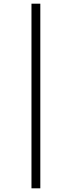

<svg xmlns="http://www.w3.org/2000/svg" viewBox="-20 -783 395 1043"><path d="M151 240V-763H199V240Z"/></svg>

Font: Noto Sans ExtraCondensed Light
Style: Italic
Weight: 300
Width: 2
Italic angle: -12°
Designer: Monotype Design Team
Foundry: Monotype Imaging Inc.
Version: Version 2.013; ttfautohint (v1.8.4.7-5d5b)